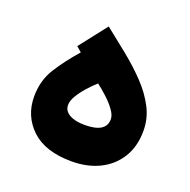

<svg xmlns="http://www.w3.org/2000/svg" viewBox="-97 -597 684 690"><g transform="rotate(20 245.5 -252.5)"><path d="M143.1 -381.3 123.5 -398.4 205.6 -503.4Q249.5 -468.8 293 -433.6Q336.4 -398.4 372.3 -360.8Q408.2 -323.2 429.7 -281.7Q451.2 -240.2 451.2 -193.4Q451.2 -133.8 424.8 -90.8Q398.4 -47.9 352.1 -24.9Q305.7 -2 245.6 -2Q144.5 -2 92 -51.5Q39.6 -101.1 39.6 -175.8Q39.6 -236.8 69.6 -284.4Q99.6 -332 143.1 -381.3ZM326.7 -192.4Q326.7 -208 312.7 -227.3Q298.8 -246.6 278.6 -265.1Q258.3 -283.7 239.7 -297.9Q222.7 -282.7 205.3 -263.2Q188 -243.7 176.3 -224.1Q164.6 -204.6 164.6 -188.5Q164.6 -166 186.3 -153.6Q208 -141.1 245.1 -141.1Q326.7 -141.1 326.7 -192.4Z"/></g></svg>

Font: Vazirmatn FD NL ExtraBold
Style: Regular
Weight: 800
Designer: Saber Rastikerdar
Foundry: Saber Rastikerdar
Version: Version 33.003